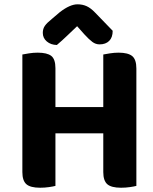

<svg xmlns="http://www.w3.org/2000/svg" viewBox="-20 -859 706 886"><path d="M83.2 -422.8H235.8V-1.2Q226 1.5 206.2 4.4Q186.3 7.3 165.2 7.3Q120.4 7.3 101.8 -8.9Q83.2 -25.2 83.2 -64.7ZM235.8 -231.2H83.2V-607.5Q93.5 -609.5 113.9 -612.8Q134.2 -616 153.8 -616Q197.1 -616 216.5 -601.1Q235.8 -586.1 235.8 -544.1ZM456.6 -422.8H609.3V-1.2Q599.5 1.5 579.6 4.4Q559.8 7.3 538.6 7.3Q493.8 7.3 475.2 -8.9Q456.6 -25.2 456.6 -64.7ZM609.3 -231.2H456.6V-607.5Q467 -609.5 487.3 -612.8Q507.7 -616 527.3 -616Q570.6 -616 590 -600.3Q609.3 -584.6 609.3 -542.6ZM543.7 -243.6H151.9V-364.8H543.7ZM335.9 -738.1Q313.8 -717.3 289.9 -694.3Q266 -671.3 242.4 -651.4Q214.7 -651.9 196.1 -667.6Q177.5 -683.3 177.5 -707.2Q177.5 -726 186.9 -739.6Q196.3 -753.2 219.5 -771.8L255.7 -802.6Q302.8 -839.1 337.6 -839.1Q361.2 -839.1 380.2 -830.3Q399.2 -821.5 418.8 -800.9L500 -717Q500 -686.1 483.7 -670.1Q467.4 -654.2 439.4 -654.2Q421.6 -654.2 406.3 -665.5Q391 -676.8 369.4 -700.4Z"/></svg>

Font: Baloo Paaji 2
Style: Regular
Weight: 400
Designer: Shuchita Grover, Noopur Datye and Ek Type
Foundry: Ek Type
Version: Version 1.700